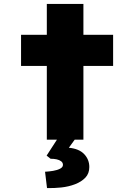

<svg xmlns="http://www.w3.org/2000/svg" viewBox="-20 -710 708 976"><path d="M218 0V-690H404V0ZM87 -375V-533H555V-375ZM219 246 209 163Q229 162 250 158.5Q271 155 285.5 147.5Q300 140 300 128Q300 117 291 110Q282 103 268 100Q254 97 237 97L217 81L285 -24H377L330 41Q382 46 408 73.5Q434 101 434 139Q434 172 414 193Q394 214 361.5 226.5Q329 239 291.5 243Q254 247 219 246Z"/></svg>

Font: Lexend Peta ExtraBold
Style: Regular
Weight: 800
Version: Version 1.007